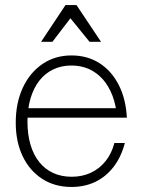

<svg xmlns="http://www.w3.org/2000/svg" viewBox="-20 -728 564 762"><path d="M263.5 14Q197.5 14 147.8 -18Q98 -50 70.2 -107.5Q42.5 -165 42.5 -241Q42.5 -319.5 70.5 -379.8Q98.5 -440 148.5 -474Q198.5 -508 263.5 -508Q326.5 -508 374.5 -477.5Q422.5 -447 451 -391.5Q479.5 -336 483.5 -261H444.5Q441 -309.5 426.5 -347.8Q412 -386 388.5 -412.8Q365 -439.5 333.5 -453.8Q302 -468 263.5 -468Q223.5 -468 191.2 -452.5Q159 -437 136.2 -408Q113.5 -379 101.2 -337.8Q89 -296.5 89 -245.5Q89 -194.5 101 -153.8Q113 -113 135.8 -84.8Q158.5 -56.5 191 -41.5Q223.5 -26.5 264.5 -26.5Q306.5 -26.5 340.8 -42.5Q375 -58.5 399 -88.5Q423 -118.5 434 -160.5H475.5Q461 -105 431 -66Q401 -27 358.8 -6.5Q316.5 14 263.5 14ZM63.5 -261V-298.5H468L469.5 -261ZM143 -562 240 -708H283.5L381 -562H335.5L259.5 -655.5L188 -562Z"/></svg>

Font: Russolo 10pt ExtraLight
Style: Regular
Weight: 200
Designer: Micah Stupak-Hahn
Version: Version 1.000